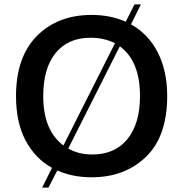

<svg xmlns="http://www.w3.org/2000/svg" viewBox="-20 -788 835 875"><path d="M217 -23Q141 -65 97 -147Q53 -229 53 -350Q53 -528 148 -624Q243 -720 398 -720Q483 -720 553 -689L593 -768H622L577 -677Q656 -633 699 -549Q742 -465 742 -350Q742 -167 645.5 -73.5Q549 20 397 20Q312 20 241 -11L201 67H172ZM177 -350Q177 -194 269 -125L504 -591Q454 -616 393 -616Q290 -616 233.5 -546.5Q177 -477 177 -350ZM401 -84Q504 -84 561 -154.5Q618 -225 618 -350Q618 -510 526 -577L291 -111Q338 -84 401 -84Z"/></svg>

Font: Moderustic Med
Style: Regular
Weight: 500
Designer: Tural Alisoy
Foundry: TAFT Foundry
Version: Version 2.110